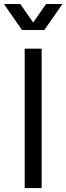

<svg xmlns="http://www.w3.org/2000/svg" viewBox="-56 -954 337 974"><path d="M69.3 0H155.3V-707H69.3ZM-36.1 -933.6 55.7 -801.8H168.9L260.7 -933.6H177.7L112.3 -839.8L46.9 -933.6Z"/></svg>

Font: Wanted Sans
Style: Regular
Weight: 400
Designer: Original Design by Kil Hyung-jin and Kang Hanbin, Wanted Lab, Inc; Hangeul from Source Han Sans by Jang Soo-young and Ka
Foundry: Wanted Lab, Inc.
Version: Version 1.001;Glyphs 3.2 (3227)